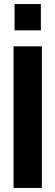

<svg xmlns="http://www.w3.org/2000/svg" viewBox="-20 -929 274 949"><path d="M47 0V-700H187V0ZM52 -779V-909H182V-779Z"/></svg>

Font: Host Grotesk ExtraBold
Style: Regular
Weight: 800
Designer: Doğukan Karapınar
Foundry: Element Type
Version: Version 1.003; ttfautohint (v1.8.4.7-5d5b)